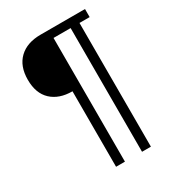

<svg xmlns="http://www.w3.org/2000/svg" viewBox="-196 -795 928 1031"><g transform="rotate(-30 268.5 -279.5)"><path d="M432 -638V129H377V-638H271V129H216V-339Q134 -339 86.5 -383.5Q39 -428 39 -512Q39 -596 87 -642Q135 -688 220 -688H495V-638Z"/></g></svg>

Font: Libra Sans
Style: Regular
Weight: 400
Foundry: Context Ltd
Version: Version 1.000; ttfautohint (v1.3)